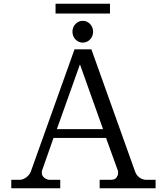

<svg xmlns="http://www.w3.org/2000/svg" viewBox="-20 -1003 889 1023"><path d="M566 -983V-931H276V-983ZM382 -793Q366 -810 366 -834Q366 -858 382 -875Q398 -892 421 -892Q444 -892 460 -875Q476 -858 476 -834Q476 -810 460 -793Q444 -776 421 -776Q398 -776 382 -793ZM754 -45H809V0H511V-45H571Q592 -45 600.5 -57Q609 -69 609 -78V-91L545 -268H265L203 -91V-79Q203 -69 213 -58.5Q223 -48 241 -45H301V0H40V-45H90Q108 -48 124 -61Q139 -74 145 -91L377 -740H467L699 -91Q713 -51 754 -45ZM283 -315H529L406 -660Z"/></svg>

Font: Sawarabi Mincho
Style: Regular
Weight: 400
Version: Version 1.00